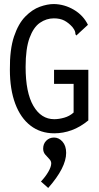

<svg xmlns="http://www.w3.org/2000/svg" viewBox="-20 -651 490 952"><path d="M249 10Q181 10 131.5 -28Q82 -66 55.5 -137Q29 -208 29 -305Q28 -406 49.5 -470Q71 -534 105.5 -569Q140 -604 177.5 -617.5Q215 -631 247 -631Q300 -630 346.5 -602.5Q393 -575 416 -528L366 -482L359 -475L354 -481Q354 -489 351.5 -496.5Q349 -504 339 -517Q320 -538 299 -549Q278 -560 247 -560Q210 -560 178 -538Q146 -516 126.5 -463Q107 -410 107 -319Q107 -192 145.5 -126Q184 -60 249 -60Q272 -60 298.5 -67.5Q325 -75 345 -93V-235H248V-305H418V-54Q378 -21 335.5 -5.5Q293 10 249 10ZM219 281 183 249Q205 226 219.5 201Q234 176 234 159Q234 147 224 137Q214 127 204 115Q194 103 194 86Q194 62 209.5 46.5Q225 31 248 31Q272 31 290 51.5Q308 72 308 107Q308 180 219 281Z"/></svg>

Font: Inconsolata SemiCondensed Medium
Style: Regular
Weight: 500
Width: 4
Monospace: yes
Designer: Raph Levien, Cyreal, Brenton Simpson
Foundry: Raph Levien, Cyreal, Google
Version: Version 3.001; ttfautohint (v1.8.2.53-6de2)